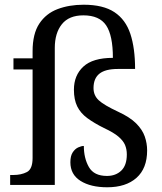

<svg xmlns="http://www.w3.org/2000/svg" viewBox="-20 -783 687 813"><path d="M434 10Q364 10 321 -17Q278 -44 278 -96Q278 -123 288 -138Q298 -153 311.5 -159Q325 -165 335 -165Q335 -113 356.5 -75.5Q378 -38 433 -38Q470 -38 493.5 -60.5Q517 -83 517 -129Q517 -151 509.5 -169Q502 -187 481.5 -204.5Q461 -222 420 -241Q378 -262 349.5 -283Q321 -304 307 -332.5Q293 -361 293 -403Q293 -464 333 -501Q373 -538 458 -538Q458 -633 429.5 -675.5Q401 -718 333 -718Q272 -718 242 -680.5Q212 -643 212 -580V0H23V-42H36Q70 -42 94 -54.5Q118 -67 118 -114V-489H37V-536H118V-566Q118 -640 146.5 -683Q175 -726 224 -744.5Q273 -763 334 -763Q417 -763 464.5 -731.5Q512 -700 532 -639.5Q552 -579 552 -491H479Q426 -491 401 -471Q376 -451 376 -410Q376 -379 398 -358.5Q420 -338 480 -310Q530 -287 556.5 -260.5Q583 -234 593 -205Q603 -176 603 -146Q603 -70 558 -30Q513 10 434 10Z"/></svg>

Font: Noto Serif Old Uyghur
Style: Regular
Weight: 400
Designer: Lewis McGuffie
Foundry: Google LLC
Version: Version 1.003; ttfautohint (v1.8.4.7-5d5b)